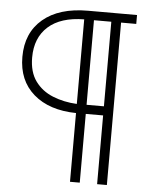

<svg xmlns="http://www.w3.org/2000/svg" viewBox="-55 -756 698 882"><g transform="rotate(5 294.0 -315.0)"><path d="M33 -473Q33 -584 107.5 -647Q182 -710 315 -710H541V-669H471V80H426V-237H346V80H301V-237Q177 -239 105 -301.5Q33 -364 33 -473ZM78 -474Q78 -407 108.5 -365Q139 -323 190 -302.5Q241 -282 301 -279V-669Q193 -668 135.5 -616.5Q78 -565 78 -474ZM426 -669H346V-279H426Z"/></g></svg>

Font: Raleway Light
Style: Regular
Weight: 300
Designer: Matt McInerney, Pablo Impallari, Rodrigo Fuenzalida
Foundry: Matt McInerney, Pablo Impallari, Rodrigo Fuenzalida
Version: Version 4.026